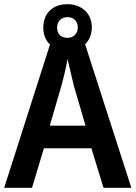

<svg xmlns="http://www.w3.org/2000/svg" viewBox="-20 -898 648 918"><path d="M475 0H608L387 -686C407 -706 419 -733 419 -768C419 -835 369 -878 302 -878C233 -878 187 -835 187 -766C187 -732 199 -704 219 -685L0 0H133L190 -189H417ZM303 -717C270 -717 253 -737 253 -766C253 -797 274 -816 303 -816C332 -816 352 -797 352 -766C352 -737 331 -717 303 -717ZM334 -485 389 -297H218L273 -486C283 -521 296 -576 303 -616C310 -582 327 -516 334 -485Z"/></svg>

Font: Noto Sans Thai Looped SemiCondensed SemiBold
Style: Regular
Weight: 600
Width: 4
Designer: Sasikarn Vongin, Ben Mitchell
Foundry: The Fontpad Ltd
Version: Version 1.001